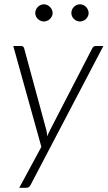

<svg xmlns="http://www.w3.org/2000/svg" viewBox="-20 -716 511 912"><path d="M125.5 162Q118.5 176 105 176H71.5L176.5 -18.5L43 -497.5H80Q87 -497.5 90.2 -494.2Q93.5 -491 95 -485.5L200 -98.5Q202 -91 202.8 -83.5Q203.5 -76 204.5 -68.5Q207.5 -76 210.8 -83.8Q214 -91.5 218 -98.5L418.5 -487Q421 -492.5 425.5 -495Q430 -497.5 434.5 -497.5H471ZM230 -654Q230 -646 226.5 -638.8Q223 -631.5 217.2 -626Q211.5 -620.5 204 -617.2Q196.5 -614 188.5 -614Q180 -614 172.8 -617.2Q165.5 -620.5 159.8 -626Q154 -631.5 150.8 -638.8Q147.5 -646 147.5 -654Q147.5 -662.5 150.8 -670Q154 -677.5 159.8 -683.2Q165.5 -689 172.8 -692.2Q180 -695.5 188.5 -695.5Q196.5 -695.5 204 -692.2Q211.5 -689 217.2 -683.2Q223 -677.5 226.5 -670Q230 -662.5 230 -654ZM401 -654Q401 -646 397.5 -638.8Q394 -631.5 388.5 -626Q383 -620.5 375.5 -617.2Q368 -614 360 -614Q351.5 -614 344 -617.2Q336.5 -620.5 331 -626Q325.5 -631.5 322.2 -638.8Q319 -646 319 -654Q319 -671 331 -683.2Q343 -695.5 360 -695.5Q368 -695.5 375.5 -692.2Q383 -689 388.5 -683.2Q394 -677.5 397.5 -670Q401 -662.5 401 -654Z"/></svg>

Font: Lato TR Light
Style: Italic
Weight: 300
Italic angle: -12°
Designer: Lukasz Dziedzic
Foundry: Lukasz Dziedzic
Version: Version 1.104 2013